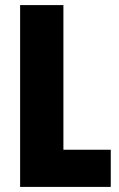

<svg xmlns="http://www.w3.org/2000/svg" viewBox="-20 -734 468 754"><path d="M59 0V-714H229V-146H415V0Z"/></svg>

Font: Noto Sans Kannada ExtraCondensed Black
Style: Regular
Weight: 900
Width: 2
Designer: Jelle Bosma - Monotype Design Team
Foundry: Monotype Imaging Inc.
Version: Version 2.005; ttfautohint (v1.8.4.7-5d5b)